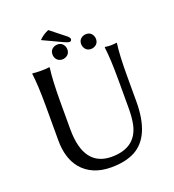

<svg xmlns="http://www.w3.org/2000/svg" viewBox="-152 -967 995 1095"><g transform="rotate(-20 346.0 -419.5)"><path d="M265.1 -849.1 357.9 -775.4Q369.1 -765.1 369.6 -756.8Q368.2 -745.1 357.9 -743.7Q345.2 -744.1 325.2 -753.9L206.5 -809.6Q231 -835.4 265.1 -849.1ZM240.2 -709Q240.2 -739.3 267.6 -750.5Q275.9 -753.9 285.2 -753.9Q315.4 -753.9 326.7 -726.1Q330.1 -717.3 330.1 -709Q330.1 -678.7 302.2 -667.5Q293.9 -664.1 285.2 -664.1Q254.9 -664.1 243.2 -691.9Q240.2 -700.7 240.2 -709ZM414.1 -709Q414.1 -739.3 441.9 -750.5Q450.2 -753.9 459 -753.9Q489.3 -753.9 500.5 -726.1Q503.9 -717.3 503.9 -709Q503.9 -678.7 476.1 -667.5Q467.8 -664.1 459 -664.1Q428.7 -664.1 417.5 -691.9Q414.1 -700.7 414.1 -709ZM543.9 -444.8Q543.9 -573.7 534.2 -645L536.1 -647.9Q554.7 -645 570.8 -645Q588.4 -645 606 -647.9L607.9 -645Q598.1 -578.1 598.1 -444.8V-294.9Q598.1 -82.5 479.5 -20Q421.9 9.8 336.9 9.8Q218.8 9.8 155.8 -66.4Q104.5 -129.9 104 -235.8V-444.8Q104 -573.7 94.2 -645L96.2 -647.9Q114.3 -645 147 -645Q179.7 -645 198.2 -647.9L200.2 -645Q190.4 -578.1 189.9 -444.8V-269Q192.4 -47.4 357.9 -45.9Q504.4 -45.9 534.2 -171.4Q543.9 -212.4 543.9 -276.9Z"/></g></svg>

Font: Linux Biolinum O
Style: Regular
Weight: 400
Designer: Philipp H. Poll
Foundry: Philipp H. Poll
Version: Version 1.0.4